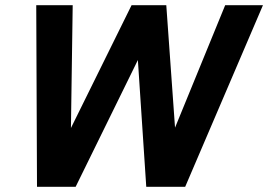

<svg xmlns="http://www.w3.org/2000/svg" viewBox="-20 -720 1034 740"><path d="M122.6 0 119.7 -700H260.2L253.4 -226.6L487.1 -700H620.9L654.6 -228L847.9 -700H993.5L693.7 0H543.7L511.4 -488.6L271.5 0Z"/></svg>

Font: Red Hat Display VF
Style: Italic
Weight: 300
Italic angle: -12°
Designer: Pentagram, MCKL
Foundry: Pentagram, MCKL
Version: Version 1.023